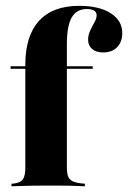

<svg xmlns="http://www.w3.org/2000/svg" viewBox="-20 -651 447 671"><path d="M16.9 -410.5V-419.4H304V-410.5ZM141.1 -2.4Q116.1 -2.4 89.1 -2Q62.1 -1.6 20.2 0V-8.9L29.8 -9.7Q52.4 -12.9 60.5 -25Q68.5 -37.1 68.5 -66.1V-209.7H213.7V-66.1Q213.7 -46.8 217.7 -35.5Q221.8 -24.2 232.3 -18.5Q242.7 -12.9 261.3 -10.5L276.6 -8.9V0Q246 -1.6 222.6 -2Q199.2 -2.4 179.8 -2.4Q160.5 -2.4 141.1 -2.4ZM68.5 -209.7V-425Q68.5 -525.8 116.5 -578.2Q164.5 -630.6 256.5 -630.6Q326.6 -630.6 366.9 -604.8Q407.3 -579 407.3 -535.5Q407.3 -504.8 389.5 -486.3Q371.8 -467.7 340.3 -467.7Q316.1 -467.7 302 -479.8Q287.9 -491.9 287.9 -511.3Q287.9 -529 295.2 -544.4Q302.4 -559.7 310.1 -573Q317.7 -586.3 317.7 -597.6Q317.7 -619.4 283.1 -619.4Q247.6 -619.4 230.6 -589.9Q213.7 -560.5 213.7 -496.8V-209.7Z"/></svg>

Font: Playfair 144pt SemiCondensed Black
Style: Regular
Weight: 900
Width: 4
Designer: Claus Eggers Sørensen
Foundry: Claus Eggers Sørensen
Version: Version 2.203